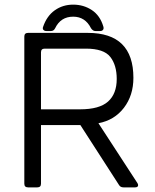

<svg xmlns="http://www.w3.org/2000/svg" viewBox="-20 -809 671 829"><path d="M101 0Q85 0 85 -16V-651Q85 -667 101 -667H359Q556 -667 556 -473Q556 -397 515 -343.5Q474 -290 405 -277L573 -19Q578 -11 575.5 -5.5Q573 0 563 0H513Q500 0 494 -10L327 -269H157V-16Q157 0 141 0ZM157 -337H326Q409 -337 446.5 -370.5Q484 -404 484 -468Q484 -528 456 -563.5Q428 -599 351 -599H173Q157 -599 157 -583ZM296 -789Q341 -789 376.5 -765.5Q412 -742 426 -695Q429 -686 425 -680.5Q421 -675 413 -675H392Q381 -675 373 -687Q348 -737 296 -737Q242 -737 218 -687Q212 -675 200 -675H180Q172 -675 167.5 -680Q163 -685 166 -693Q182 -740 216.5 -764.5Q251 -789 296 -789Z"/></svg>

Font: Pitagon Sans
Style: Regular
Weight: 400
Designer: Travis Tran
Foundry: Pitagon
Version: Version 1.001; ttfautohint (v1.8.4.7-5d5b);gftools[0.9.26]